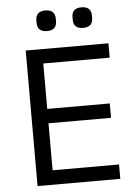

<svg xmlns="http://www.w3.org/2000/svg" viewBox="-60 -939 702 985"><g transform="rotate(-5 291.5 -447.0)"><path d="M161 -835V-847Q161 -894 211 -894Q261 -894 261 -847V-835Q261 -788 211 -788Q161 -788 161 -835ZM347 -835V-847Q347 -894 397 -894Q447 -894 447 -847V-835Q447 -788 397 -788Q347 -788 347 -835ZM93 0V-698H519V-624H177V-390H499V-316H177V-74H519V0Z"/></g></svg>

Font: Anuphan
Style: Regular
Weight: 400
Designer: Mike Abbink, Paul van der Laan, Pieter van Rosmalen, Mint Tantisuwanna
Foundry: Bold Monday; Cadson Demak
Version: Version 3.002;hotconv 1.0.109;makeotfexe 2.5.65596